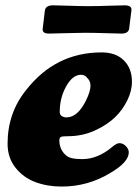

<svg xmlns="http://www.w3.org/2000/svg" viewBox="-20 -684 522 717"><path d="M293.5 -561.5Q266.1 -561.5 223.9 -560.1Q181.6 -558.6 164.1 -558.6Q150.4 -558.6 144.3 -563Q138.2 -567.4 139.6 -578.1L147.5 -644.5Q150.4 -664.1 177.7 -664.1Q195.3 -664.1 236.8 -662.6Q278.3 -661.1 305.7 -661.1H315.9Q345.2 -661.1 387 -662.6Q428.7 -664.1 445.8 -664.1Q459 -664.1 465.6 -659.4Q472.2 -654.8 470.7 -644.5L462.4 -578.1Q460.4 -558.6 433.1 -558.6Q416 -558.6 374.8 -560.1Q333.5 -561.5 304.2 -561.5ZM359.4 -488.3Q412.1 -488.3 441.4 -459.5Q472.7 -429.7 472.7 -378.9Q472.7 -343.8 455.1 -308.6Q437.5 -273.4 411.1 -247.6Q380.9 -217.8 334 -196.5Q287.1 -175.3 233.4 -175.3Q212.9 -175.3 207.3 -172.6Q201.7 -169.9 201.7 -159.2Q201.7 -129.9 221.2 -108.9Q231.9 -97.2 247.6 -93.5Q263.2 -89.8 287.1 -89.8Q344.7 -89.8 398.4 -134.8Q415.5 -149.4 425.8 -149.4Q439 -149.4 449.7 -138.7Q460.9 -127.4 460.9 -115.2Q460.9 -78.1 391.1 -37.6Q308.1 12.7 210 12.7Q156.2 12.7 111.6 -4.2Q66.9 -21 37.6 -58.1Q8.3 -95.2 8.3 -147.5Q8.3 -261.7 77.1 -347.2Q187 -488.3 359.4 -488.3ZM208.5 -252Q217.3 -245.6 228 -245.6Q270.5 -245.6 301.8 -310.1Q317.9 -343.3 317.9 -363.8Q317.9 -381.8 305.7 -393.1Q296.9 -404.8 282.2 -404.8Q250.5 -404.8 225.6 -358.9Q203.1 -316.9 203.1 -266.6Q203.1 -257.3 208.5 -252Z"/></svg>

Font: Cooper* ExtraBold
Style: Italic
Weight: 800
Italic angle: -7°
Designer: Owen Earl
Foundry: indestructible type*
Version: Version 0.001